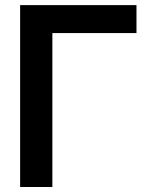

<svg xmlns="http://www.w3.org/2000/svg" viewBox="-20 -748 588 768"><path d="M525.9 -727.5V-615.7H189.5V0H60.5V-727.5Z"/></svg>

Font: Inter Display SemiBold
Style: Regular
Weight: 600
Designer: Rasmus Andersson
Foundry: rsms
Version: Version 4.001;git-9221beed3